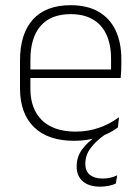

<svg xmlns="http://www.w3.org/2000/svg" viewBox="-20 -518 523 720"><path d="M355.5 182Q314 182 290.8 162.2Q267.5 142.5 267.5 106.5V106Q267.5 70 287.8 42.5Q308 15 338.5 -5V-8L372 -16.5V-12Q339 11.5 319.5 37.8Q300 64 300 96V96.5Q300 124.5 317.5 138Q335 151.5 364.5 151.5Q378.5 151.5 392 148.8Q405.5 146 419.5 139.5L414.5 170Q404 175.5 387.8 178.8Q371.5 182 355.5 182ZM258 10Q160 10 107.5 -41.2Q55 -92.5 55 -187V-290.5Q55 -391.5 103.5 -445Q152 -498.5 245 -498.5Q307 -498.5 349.2 -474.2Q391.5 -450 413.2 -404.8Q435 -359.5 435 -295.5V-278Q435 -265.5 434.5 -252.8Q434 -240 432.5 -225.5H396Q396.5 -245.5 396.5 -263.2Q396.5 -281 396.5 -296Q396.5 -350.5 379.2 -388Q362 -425.5 328.2 -445.2Q294.5 -465 245 -465Q171 -465 132.5 -421Q94 -377 94 -293V-245V-239V-184.5Q94 -147 105 -117.5Q116 -88 137.2 -67.2Q158.5 -46.5 190 -35.5Q221.5 -24.5 263 -24.5Q310 -24.5 350.5 -38.5Q391 -52.5 426.5 -78.5L422 -40Q391.5 -17 349.8 -3.5Q308 10 258 10ZM75 -225.5V-257.5H422.5V-225.5Z"/></svg>

Font: Anek Latin ExtraLight
Style: Regular
Weight: 250
Designer: Yesha Goshar
Foundry: Ek Type
Version: Version 1.003